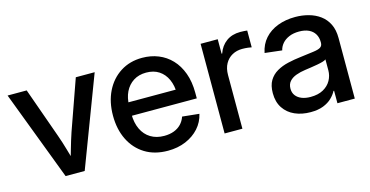

<svg xmlns="http://www.w3.org/2000/svg" viewBox="-62 -812 2113 1095"><g transform="rotate(-15 994.5 -264.0)"><path d="M217.3 0 16.6 -529.3H129.4L234.4 -233.9Q250.5 -189 263.2 -144Q275.9 -99.1 289.1 -54.2H261.2Q274.4 -99.1 287.1 -144Q299.8 -189 314.9 -233.9L419.4 -529.3H530.8L330.1 0Z M819.8 11.7Q741.2 11.7 684.8 -23.2Q628.4 -58.1 597.9 -119.9Q567.4 -181.6 567.4 -262.2Q567.4 -343.3 598.1 -405.5Q628.9 -467.8 684.3 -503.2Q739.7 -538.6 812.5 -538.6Q863.8 -538.6 907.7 -521Q951.7 -503.4 984.6 -468.8Q1017.6 -434.1 1036.1 -383.5Q1054.7 -333 1054.7 -267.1V-234.4H619.6V-313.5H1000L952.6 -288.6Q952.6 -337.4 936 -374Q919.4 -410.6 888.4 -430.9Q857.4 -451.2 813 -451.2Q769.5 -451.2 737.8 -430.9Q706.1 -410.6 688.7 -375Q671.4 -339.4 671.4 -293.5V-244.6Q671.4 -192.9 689.5 -154.8Q707.5 -116.7 741.2 -96.2Q774.9 -75.7 820.8 -75.7Q853 -75.7 878.4 -85.2Q903.8 -94.7 921.1 -112.8Q938.5 -130.9 946.8 -155.8L1046.4 -145.5Q1035.6 -98.6 1004.2 -63.5Q972.7 -28.3 925.3 -8.3Q877.9 11.7 819.8 11.7Z M1156.2 0V-529.3H1257.3V-443.8H1260.7Q1275.4 -486.8 1309.1 -511.5Q1342.8 -536.1 1391.6 -536.1Q1402.8 -536.1 1414.1 -535.4Q1425.3 -534.7 1432.6 -533.7V-434.6Q1426.8 -436 1410.9 -438Q1395 -439.9 1377.4 -439.9Q1344.7 -439.9 1318.4 -425.5Q1292 -411.1 1276.6 -383.5Q1261.2 -356 1261.2 -316.4V0Z M1662.6 9.8Q1610.8 9.8 1569.8 -8.3Q1528.8 -26.4 1504.9 -62.3Q1481 -98.1 1481 -150.4Q1481 -195.8 1498.3 -224.6Q1515.6 -253.4 1545.2 -270.5Q1574.7 -287.6 1611.8 -296.1Q1648.9 -304.7 1688 -309.1Q1736.3 -315.4 1765.4 -319.1Q1794.4 -322.8 1807.6 -331.1Q1820.8 -339.4 1820.8 -357.9V-361.8Q1820.8 -389.2 1808.6 -409.4Q1796.4 -429.7 1773.2 -440.7Q1750 -451.7 1716.3 -451.7Q1682.1 -451.7 1657 -440.9Q1631.8 -430.2 1616.5 -412.4Q1601.1 -394.5 1596.2 -372.6L1495.1 -384.3Q1504.9 -433.6 1535.4 -467.8Q1565.9 -502 1612.5 -519.8Q1659.2 -537.6 1716.3 -537.6Q1757.3 -537.6 1794.9 -527.3Q1832.5 -517.1 1861.8 -495.6Q1891.1 -474.1 1908 -439.9Q1924.8 -405.8 1924.8 -357.4V0H1822.3V-73.7H1818.8Q1808.1 -52.7 1788.3 -33.7Q1768.6 -14.6 1737.8 -2.4Q1707 9.8 1662.6 9.8ZM1684.6 -74.2Q1729.5 -74.2 1759.8 -91.1Q1790 -107.9 1805.4 -135.5Q1820.8 -163.1 1820.8 -194.8V-259.3Q1815.4 -254.4 1801.5 -250.2Q1787.6 -246.1 1768.8 -242.7Q1750 -239.3 1730.2 -236.3Q1710.4 -233.4 1693.4 -231Q1664.6 -227.1 1639.6 -218Q1614.7 -209 1599.9 -192.4Q1585 -175.8 1585 -148.9Q1585 -125 1597.7 -108.4Q1610.4 -91.8 1632.6 -83Q1654.8 -74.2 1684.6 -74.2Z"/></g></svg>

Font: Inter 24pt Medium
Style: Regular
Weight: 500
Designer: Rasmus Andersson
Foundry: rsms
Version: Version 4.001;git-66647c0bb